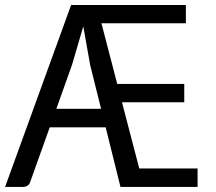

<svg xmlns="http://www.w3.org/2000/svg" viewBox="-20 -734 850 754"><path d="M755.9 -72.3V0H511.2H453.1L395 -233.9H175.3L99.1 -21Q92.8 0 70.3 0H0L259.3 -714.4H359.4H710V-642.6H378.4L440.4 -404.3H703.6V-332.5H459L526.9 -72.3ZM377 -306.6 334 -479 307.1 -630.4 262.7 -479 201.2 -306.6Z"/></svg>

Font: Lycee Sans
Style: Regular
Weight: 400
Designer: Justin Alvin
Foundry: Alkove Design
Version: Version 1.030